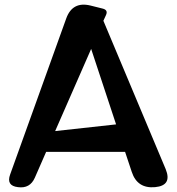

<svg xmlns="http://www.w3.org/2000/svg" viewBox="-20 -805 767 832"><path d="M522 -147H180L131 -35Q110 13 58 6Q6 0 24 -49L267 -725Q294 -800 372 -781L424 -768Q450 -762 439 -739L428 -715L698 -72Q727 -1 652 6Q575 13 551 -60ZM219 -237 483 -266 375 -593Z"/></svg>

Font: s+UCsàWOS
Style: Regular
Weight: 400
Designer: FontworksQlS√∏0¬ü¬ôs√†OS¬àe[W\~√Ñ: ZERO[P0e√∂QI¬ä0¬ÉFSW0¬ò¬ëQ√°0R¬ûO0Little White Dog0YHv}N_0^_qMagmeta0v
Version: Version 1.000; 20230222